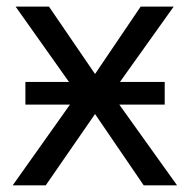

<svg xmlns="http://www.w3.org/2000/svg" viewBox="-20 -556 569 576"><path d="M56.2 -310.1H187L26.9 -536.1H127L265.1 -334L401.9 -536.1H501L339.8 -310.1H474.1V-242.2H337.9L511.2 0H411.1L265.1 -213.9L117.2 0H18.1L189.9 -242.2H56.2Z"/></svg>

Font: Kurinto Seri
Style: Regular
Weight: 400
Designer: Kurinto was developed by Clint Goss from a range of fonts that are compatible with the SIL Open Font License Version 1.1
Foundry: Clinton F. Goss
Version: Version 2.196; July 25, 2020